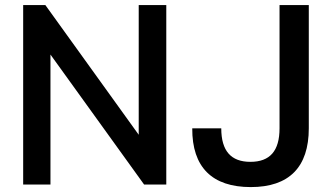

<svg xmlns="http://www.w3.org/2000/svg" viewBox="-20 -739 1331 769"><path d="M182.1 0V-520.5L557.1 0H646V-718.8H535.6V-199.2L161.6 -718.8H72.8V0ZM984.4 10.3C1137.7 10.3 1216.8 -69.3 1216.8 -225.1V-718.8H1099.6V-225.1C1099.6 -134.3 1061 -90.8 982.9 -90.8C905.3 -90.8 866.2 -134.3 866.2 -225.1H750C749 -69.3 829.6 10.3 984.4 10.3Z"/></svg>

Font: Winston Medium
Style: Regular
Weight: 500
Designer: Vernon Adams, Kim Jin-seong, David Berlow, Cristiano Sobral
Foundry: The Winston Project Authors
Version: Version 3.004